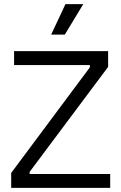

<svg xmlns="http://www.w3.org/2000/svg" viewBox="-20 -907 586 927"><path d="M34 0V-72L414 -582V-593H48V-660H502V-584L123 -77V-67H512V0ZM293 -740H227L296 -887H382Z"/></svg>

Font: Bricolage Grotesque 24pt Light
Style: Regular
Weight: 300
Designer: Mathieu Triay
Foundry: Atelier Triay
Version: Version 1.001;gftools[0.9.33.dev8+g029e19f]